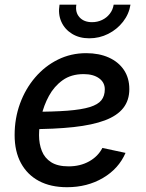

<svg xmlns="http://www.w3.org/2000/svg" viewBox="-20 -782 621 814"><path d="M264.2 11.7Q194.8 11.7 145.3 -14.6Q95.7 -41 68.8 -90.6Q42 -140.1 42 -209.5Q42 -280.3 64.9 -343Q87.9 -405.8 129.2 -453.9Q170.4 -502 225.6 -529.3Q280.8 -556.6 345.2 -556.6Q399.9 -556.6 441.2 -538.1Q482.4 -519.5 505.4 -485.4Q528.3 -451.2 528.3 -404.3Q528.3 -356.9 502.7 -324.2Q477.1 -291.5 424.6 -271.7Q372.1 -252 291.7 -243.2Q211.4 -234.4 102.5 -234.4L115.7 -308.1Q206.1 -308.1 266.1 -312.7Q326.2 -317.4 360.8 -328.1Q395.5 -338.9 409.9 -357.2Q424.3 -375.5 424.3 -403.3Q424.3 -432.6 399.9 -450.2Q375.5 -467.8 334.5 -467.8Q281.7 -467.8 245.6 -441.9Q209.5 -416 187.5 -375.5Q165.5 -335 155.5 -290.5Q145.5 -246.1 145.5 -209Q145.5 -171.9 157.5 -141.8Q169.4 -111.8 197 -94.2Q224.6 -76.7 271 -76.7Q319.8 -76.7 357.7 -97.7Q395.5 -118.7 414.1 -154.8L512.2 -133.8Q483.4 -66.9 416.7 -27.6Q350.1 11.7 264.2 11.7ZM358.4 -619.6Q316.4 -619.6 285.4 -638.7Q254.4 -657.7 240 -689.9Q225.6 -722.2 232.4 -762.2H303.7Q298.3 -729.5 317.1 -708.7Q335.9 -688 370.1 -688Q393.1 -688 412.6 -697.3Q432.1 -706.5 445.3 -723.4Q458.5 -740.2 461.9 -762.2H533.2Q526.9 -722.2 501.5 -689.7Q476.1 -657.2 438.7 -638.4Q401.4 -619.6 358.4 -619.6Z"/></svg>

Font: Inter Medium
Style: Italic
Weight: 500
Italic angle: -9.3988°
Designer: Rasmus Andersson
Foundry: rsms
Version: Version 4.001;git-66647c0bb